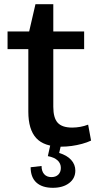

<svg xmlns="http://www.w3.org/2000/svg" viewBox="-20 -690 454 915"><path d="M272 9Q190 9 152.5 -32Q115 -73 115 -158V-523L149 -670H234V-181Q234 -128 255 -105Q276 -82 324 -82Q343 -82 362.5 -85.5Q382 -89 400 -96L414 -20Q395 -11 371 -4.5Q347 2 322 5.5Q297 9 272 9ZM16 -540H381V-456H16ZM232 205Q181 205 153.5 180Q126 155 126 107L178 101Q178 126 190.5 140Q203 154 225 154Q246 154 258 142Q270 130 270 110Q270 89 254.5 74.5Q239 60 208 54L220 0H271L262 39Q299 50 319 72Q339 94 339 123Q339 160 309.5 182.5Q280 205 232 205Z"/></svg>

Font: Pathway Extreme 72pt SemiBold
Style: Regular
Weight: 600
Designer: Eduardo Rodriguez Tunni
Foundry: Eduardo Rodriguez Tunni
Version: Version 1.001;gftools[0.9.26]